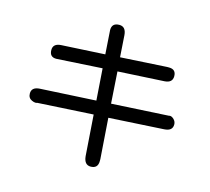

<svg xmlns="http://www.w3.org/2000/svg" viewBox="-117 -910 1234 1126"><g transform="rotate(15 500.0 -347.5)"><path d="M123 -204.1Q121.1 -203.1 116.2 -203.1Q104.5 -203.1 92.8 -209Q69.3 -219.7 69.3 -247.1Q69.3 -286.1 118.2 -289.1L457 -307.6L443.4 -500L166 -483.4Q125 -483.4 125 -526.4Q125 -565.4 172.9 -568.4L437.5 -583L428.7 -713.9L427.7 -728.5Q427.7 -771.5 472.7 -771.5Q512.7 -771.5 516.6 -720.7L525.4 -588.9L806.6 -605.5H818.4Q861.3 -605.5 861.3 -563.5Q861.3 -523.4 813.5 -520.5L532.2 -504.9L544.9 -312.5L892.6 -332L894.5 -333H897.5Q909.2 -333 921.9 -320.3Q934.6 -307.6 934.6 -290Q934.6 -251 885.7 -248L550.8 -228.5L568.4 17.6V29.3Q568.4 75.2 524.4 75.2Q485.4 75.2 480.5 23.4L462.9 -224.6L125 -205.1Z"/></g></svg>

Font: jf-openhuninn-1.1
Style: Regular
Weight: 400
Designer: [Kosugi Maru]
      Designed by Motoya company      

      [Varela Round]
      Joe Prince(Latin component); Avraham Co
Foundry: justfont CO.,LTD.
Version: 1.1